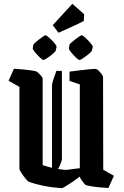

<svg xmlns="http://www.w3.org/2000/svg" viewBox="-20 -978 649 1008"><path d="M82 -522 25 -554 53 -617Q75 -616 100.5 -613.5Q126 -611 147 -608Q168 -605 175 -601Q180 -597 191.5 -585Q203 -573 204 -566V-111Q229 -103 253 -97V-529Q253 -539 260 -560.5Q267 -582 276 -606H305V-143Q305 -137 299.5 -122Q294 -107 285 -91Q306 -87 327 -86L399 -95V-535L345 -553V-602Q366 -605 396 -608.5Q426 -612 451.5 -614.5Q477 -617 483 -616Q490 -615 498.5 -606.5Q507 -598 513.5 -589Q520 -580 521 -576L522 -87L578 -55L549 9Q528 8 502.5 5.5Q477 3 456 -0.5Q435 -4 428 -8Q424 -11 412 -27Q400 -43 399 -51Q381 -37 360.5 -23Q340 -9 324 0.5Q308 10 304 10Q250 6 208 -2.5Q166 -11 131 -24Q126 -26 114 -40.5Q102 -55 92 -70.5Q82 -86 82 -92ZM287 -806 257 -846 360 -958 422 -903 420 -868Q388 -851 355 -836.5Q322 -822 287 -806ZM345 -744Q345 -746 354 -754Q363 -762 374.5 -771Q386 -780 396 -786.5Q406 -793 409 -793Q413 -793 422.5 -785Q432 -777 442.5 -766Q453 -755 460.5 -745Q468 -735 467 -731L462 -711Q461 -707 446.5 -695Q432 -683 417 -673Q402 -663 398 -663Q392 -663 378 -676.5Q364 -690 352.5 -704.5Q341 -719 342 -724ZM155 -744Q156 -746 164.5 -754Q173 -762 185 -771Q197 -780 206.5 -786.5Q216 -793 219 -793Q223 -793 232.5 -785Q242 -777 253 -766Q264 -755 271 -745Q278 -735 277 -731L272 -711Q271 -707 257 -695Q243 -683 227.5 -673Q212 -663 208 -663Q203 -663 189 -676.5Q175 -690 163 -704.5Q151 -719 152 -724Z"/></svg>

Font: Grenze Gotisch SemiBold
Style: Regular
Weight: 600
Designer: Renata Polastri
Foundry: Omnibus-Type
Version: Version 1.001